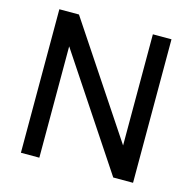

<svg xmlns="http://www.w3.org/2000/svg" viewBox="-107 -834 946 946"><g transform="rotate(15 366.5 -361.0)"><path d="M653 5H552L175 -563V5H81V-727H181L558 -160V-727H653Z"/></g></svg>

Font: SUITE SemiBold
Style: Regular
Weight: 600
Designer: Sun
Foundry: Sun
Version: Version 2.040